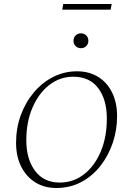

<svg xmlns="http://www.w3.org/2000/svg" viewBox="-20 -926 663 956"><path d="M260 10Q200 10 155 -18.5Q110 -47 85 -97.5Q60 -148 60 -215Q60 -288 83.5 -352.5Q107 -417 149 -466.5Q191 -516 246 -543.5Q301 -571 364 -571Q424 -571 469 -543Q514 -515 538.5 -464.5Q563 -414 563 -348Q563 -279 541.5 -215Q520 -151 480 -100Q440 -49 384.5 -19.5Q329 10 260 10ZM277 -17Q345 -17 398 -58Q451 -99 481.5 -171Q512 -243 512 -336Q512 -430 469 -487Q426 -544 345 -544Q278 -544 225 -502.5Q172 -461 141.5 -389.5Q111 -318 111 -228Q111 -134 154.5 -75.5Q198 -17 277 -17ZM383 -686Q367 -686 356.5 -696.5Q346 -707 346 -723Q346 -739 356.5 -749.5Q367 -760 383 -760Q399 -760 409.5 -749.5Q420 -739 420 -723Q420 -707 409.5 -696.5Q399 -686 383 -686ZM290 -878 295 -906H536L531 -878Z"/></svg>

Font: Spectral SC ExtraLight
Style: Italic
Weight: 275
Italic angle: -10°
Designer: Jean-Baptiste Levee
Foundry: Production Type
Version: Version 2.001